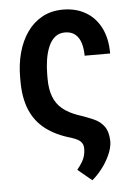

<svg xmlns="http://www.w3.org/2000/svg" viewBox="-52 -578 563 802"><g transform="rotate(-5 229.5 -177.5)"><path d="M242.2 -538.1Q295.9 -538.1 336.7 -514.6Q377.4 -491.2 400.1 -446.5Q422.9 -401.9 422.9 -338.4H315.9Q315.9 -367.7 308.8 -391.1Q301.8 -414.6 285.4 -428.5Q269 -442.4 242.2 -442.4Q217.3 -442.4 200.2 -428.2Q183.1 -414.1 172.9 -389.6Q162.6 -365.2 158 -335Q153.3 -304.7 153.3 -272.5V-255.9Q153.3 -211.9 165.3 -180.7Q177.2 -149.4 202.1 -128.7Q227.1 -107.9 266.1 -94.2Q302.7 -82 330.6 -69.8Q358.4 -57.6 374.5 -35.4Q390.6 -13.2 391.6 27.3Q391.1 54.2 377.4 84.2Q363.8 114.3 343.3 140.4Q322.8 166.5 302.7 182.6L243.7 133.8Q257.3 117.2 265.4 103.5Q273.4 89.8 276.9 76.4Q280.3 63 280.3 48.3Q280.3 34.7 274.7 25.4Q269 16.1 258.1 10Q247.1 3.9 231 -1.5Q167 -19.5 124.3 -52.2Q81.5 -85 60.5 -135.3Q39.6 -185.5 39.6 -255.4V-272.5Q39.6 -327.1 52.7 -375.2Q65.9 -423.3 91.6 -460Q117.2 -496.6 155 -517.3Q192.9 -538.1 242.2 -538.1Z"/></g></svg>

Font: Roboto Condensed Medium
Style: Regular
Weight: 500
Designer: Christian Robertson
Foundry: Google
Version: Version 3.0